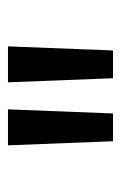

<svg xmlns="http://www.w3.org/2000/svg" viewBox="74 -842 317 506"><g transform="rotate(-90 233.0 -589.5)"><path d="M113.3 -450.7 102.5 -727.5H197.3L186.5 -450.7ZM279.3 -450.7 268.6 -727.5H363.3L352.5 -450.7Z"/></g></svg>

Font: Inter
Style: Regular
Weight: 400
Designer: Rasmus Andersson
Foundry: rsms
Version: Version 4.001;git-9221beed3